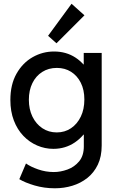

<svg xmlns="http://www.w3.org/2000/svg" viewBox="-20 -806 632 1039"><path d="M276.9 212.9Q218.8 212.9 166.7 197.5Q114.7 182.1 84.5 163.6L120.6 78.6Q145 96.2 186.3 110.6Q227.5 125 271 125Q307.6 125 345.2 111.3Q382.8 97.7 408.2 67.1Q433.6 36.6 433.6 -13.7V-77.6H418.5L438 -125V-407.7L410.6 -457.5H433.1V-519.5H530.3V-19Q530.3 41.5 509.3 85.2Q488.3 128.9 452.4 157.2Q416.5 185.5 371.3 199.2Q326.2 212.9 276.9 212.9ZM268.6 -0.5Q223.1 -0.5 181.2 -18.6Q139.2 -36.6 106.4 -70.8Q73.7 -105 54.9 -154.1Q36.1 -203.1 36.1 -265.1Q36.1 -348.6 69.3 -407.2Q102.5 -465.8 156.5 -496.6Q210.4 -527.3 272.5 -527.3Q338.4 -527.3 388.9 -494.1Q439.5 -460.9 468 -402.3Q496.6 -343.8 496.6 -268.6Q496.6 -191.9 466.8 -131.3Q437 -70.8 385.5 -35.6Q334 -0.5 268.6 -0.5ZM287.1 -89.4Q330.6 -89.4 364.3 -112.1Q397.9 -134.8 417.2 -174.8Q436.5 -214.8 436.5 -267.6Q436.5 -319.8 417.2 -358.2Q397.9 -396.5 364.5 -417.5Q331.1 -438.5 287.6 -438.5Q242.7 -438.5 208.5 -416.7Q174.3 -395 155.3 -356.2Q136.2 -317.4 136.2 -266.1Q136.2 -214.8 155.5 -175Q174.8 -135.3 209 -112.3Q243.2 -89.4 287.1 -89.4ZM285.6 -571.8 240.2 -612.3 367.2 -785.6 437 -723.1Z"/></svg>

Font: Reddit Sans Medium
Style: Regular
Weight: 500
Designer: Stephen Hutchings
Foundry: Reddit
Version: Version 1.014